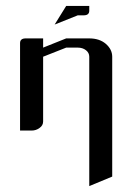

<svg xmlns="http://www.w3.org/2000/svg" viewBox="-20 -442 448 650"><path d="M165 -358.9 204.1 -421.9H282.2V-405.8Q282.2 -390.1 263.2 -390.1H243.2ZM47.9 0V-295.9Q47.9 -312 66.9 -312H126V-280.8L204.1 -312H282.2Q316.4 -312 337.9 -293.9Q359.9 -274.9 359.9 -250V155.8L282.2 188V-250Q282.2 -263.2 271 -272Q259.8 -280.8 243.2 -280.8H204.1L126 -250V-30.8Q126 -17.1 113.8 -8.8Q102.1 0 86.9 0Z"/></svg>

Font: Hhenum
Style: Regular
Weight: 400
Designer: T. Christopher White
Version: Version 1.0